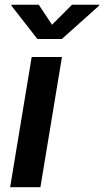

<svg xmlns="http://www.w3.org/2000/svg" viewBox="-20 -785 436 805"><path d="M22.5 0 112.8 -545.9H239.7L149.4 0ZM142.6 -765.1 198.2 -681.2 281.7 -765.1H396L395.5 -761.2L239.3 -621.6H136.7L27.8 -761.2L28.8 -765.1Z"/></svg>

Font: Inter SemiBold
Style: Italic
Weight: 600
Italic angle: -9.3988°
Designer: Rasmus Andersson
Foundry: rsms
Version: Version 4.001;git-66647c0bb